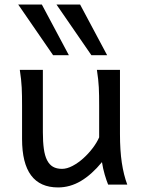

<svg xmlns="http://www.w3.org/2000/svg" viewBox="-20 -801 619 833"><path d="M449.2 0Q445.8 -8.3 441.9 -19.5Q438 -30.8 434.3 -43.5Q430.7 -56.2 427.5 -70.1Q424.3 -84 422.4 -97.7Q377.9 -43.5 330.8 -15.6Q283.7 12.2 231.9 12.2Q75.7 12.2 75.7 -197.8V-341.8Q75.7 -365.2 75.4 -384.3Q75.2 -403.3 74.2 -421.1Q73.2 -439 71.3 -457.5Q69.3 -476.1 65.9 -498H166V-227.1Q166 -185.5 170.2 -155.5Q174.3 -125.5 184.1 -106.2Q193.8 -86.9 209.7 -77.6Q225.6 -68.4 249 -68.4Q270.5 -68.4 294.9 -81.3Q319.3 -94.2 341.6 -114.3Q363.8 -134.3 382.1 -158.4Q400.4 -182.6 410.2 -205.1V-341.8Q410.2 -365.7 409.9 -385Q409.7 -404.3 408.7 -421.9Q407.7 -439.5 405.8 -457.5Q403.8 -475.6 400.4 -498H500.5V-219.7Q500.5 -148.4 508.5 -95Q516.6 -41.5 532.2 0ZM327.6 -781.2 444.8 -561.5H376.5L225.1 -781.2ZM161.6 -781.2 278.8 -561.5H210.4L59.1 -781.2Z"/></svg>

Font: Andika Phon
Style: Regular
Weight: 400
Designer: Victor Gaultney, Annie Olsen, Julie Remington, Don Collingsworth, Eric Hays, Becca Hirsbrunner
Foundry: SIL International
Version: Version 5.000